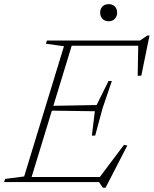

<svg xmlns="http://www.w3.org/2000/svg" viewBox="-47 -878 741 926"><path d="M261.5 -655 174.5 -667 179 -682.5H306.5L98 0H-27L-22.5 -15L69.5 -27ZM620 -671.5 639 -657.5H264L272 -682.5H628L663.5 -706.5H674L634.5 -513L617 -512.5ZM449 27.5 430.5 0H63.5L71.5 -24.5H462.5L425.5 -12.5L551 -179.5L567 -176L462 27.5ZM412 -224H396L410.5 -341.5L193.5 -344.5L201 -367.5L419 -371.5L476.5 -487.5H492.5L447.5 -355.5ZM477 -775.5Q458 -775.5 447 -787.5Q436 -799.5 436 -817Q436 -835 447 -846.5Q458 -858 477 -858Q496 -858 507 -846.5Q518 -835 518 -817Q518 -799.5 507 -787.5Q496 -775.5 477 -775.5Z"/></svg>

Font: Newsreader ExtraLight
Style: Italic
Weight: 250
Italic angle: -17°
Designer: Hugues Gentile
Foundry: Production Type
Version: Version 1.003